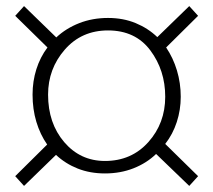

<svg xmlns="http://www.w3.org/2000/svg" viewBox="-20 -557 701 631"><path d="M59 -537 165 -434Q197 -464 240.5 -481Q284 -498 335 -498Q385 -498 426 -481Q467 -464 497 -435L602 -537L631 -505L526 -401Q549 -367 561.5 -325.5Q574 -284 574 -239Q574 -196 561 -156Q548 -116 523 -84L631 22L602 54L493 -51Q462 -21 419 -4Q376 13 325 13Q276 13 235.5 -3Q195 -19 164 -48L59 54L30 22L135 -82Q112 -115 99.5 -156.5Q87 -198 87 -246Q87 -290 99.5 -329.5Q112 -369 136 -401L30 -505ZM523 -239Q523 -326 474 -391.5Q425 -457 335 -457Q248 -457 193 -394Q138 -331 138 -246Q138 -152 191 -90Q244 -28 325 -28Q412 -28 467.5 -90Q523 -152 523 -239Z"/></svg>

Font: Palanquin Thin
Style: Regular
Weight: 250
Designer: Pria Ravichandran
Version: Version 1.001